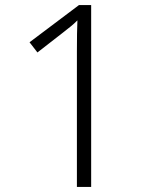

<svg xmlns="http://www.w3.org/2000/svg" viewBox="-20 -734 611 754"><path d="M338 0H282V-531Q282 -574 282.5 -601.5Q283 -629 284 -654Q270 -640 257.5 -630Q245 -620 226 -605L127 -528L96 -568L290 -714H338Z"/></svg>

Font: Noto Sans Lao UI Light
Style: Regular
Weight: 300
Designer: Monotype Design Team
Foundry: Monotype Imaging Inc.
Version: Version 2.000; ttfautohint (v1.8.4.7-5d5b)